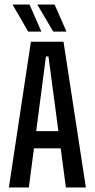

<svg xmlns="http://www.w3.org/2000/svg" viewBox="-20 -822 416 842"><path d="M19 0 115.5 -639H258.5L356.5 0H269L192.5 -574.5H181.5L106.5 0ZM102.5 -171.5V-247H272V-171.5ZM109.5 -802 161.5 -683.5H103.5L35 -802ZM219.5 -802 271.5 -683.5H213.5L145 -799.5V-802Z"/></svg>

Font: Anek Latin Condensed Medium
Style: Regular
Weight: 500
Width: 3
Designer: Yesha Goshar
Foundry: Ek Type
Version: Version 1.003